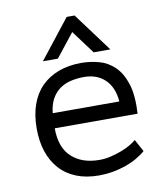

<svg xmlns="http://www.w3.org/2000/svg" viewBox="-83 -802 766 883"><g transform="rotate(-10 300.0 -360.0)"><path d="M529 -63Q511 -47 486.5 -33Q462 -19 433 -9Q404 1 372.5 6.5Q341 12 309 12Q249 12 203 -6.5Q157 -25 126 -59.5Q95 -94 79 -142Q63 -190 63 -250Q63 -313 80.5 -362Q98 -411 131 -444Q164 -477 211 -494.5Q258 -512 316 -512Q358 -512 399 -501Q440 -490 471.5 -459.5Q503 -429 520 -375.5Q537 -322 532 -237H145Q145 -147 193.5 -102.5Q242 -58 323 -58Q350 -58 376.5 -64.5Q403 -71 427 -80Q451 -89 469.5 -100Q488 -111 498 -120ZM318 -446Q285 -446 255.5 -439Q226 -432 203.5 -415.5Q181 -399 166.5 -372.5Q152 -346 148 -307H459Q454 -373 416.5 -409.5Q379 -446 318 -446ZM288 -732H325L460 -550H382L301 -659L215 -550H145Z"/></g></svg>

Font: PT Mono
Style: Regular
Weight: 400
Monospace: yes
Designer: A.Korolkova, I.Chaeva
Foundry: ParaType Ltd
Version: Version 1.001W OFL